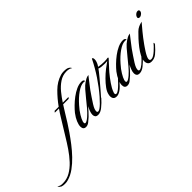

<svg xmlns="http://www.w3.org/2000/svg" viewBox="-430 -1055 1828 1828"><g transform="rotate(-45 484.0 -141.5)"><path d="M-317 242Q-339 242 -357 236Q-365 232 -373.5 225Q-382 218 -385 207Q-374 216 -360 220.5Q-346 225 -326 224Q-273 224 -226.5 197.5Q-180 171 -139 127Q-98 83 -62 30Q-26 -23 6 -76.5Q38 -130 66 -174Q85 -204 105.5 -238Q126 -272 150 -306H94L105 -320H160Q207 -386 263.5 -442Q320 -498 390 -519Q407 -525 436 -525Q448 -525 460 -523.5Q472 -522 482 -518Q491 -514 499 -507Q507 -500 511 -489Q490 -506 451 -506Q399 -506 355.5 -477Q312 -448 277.5 -405.5Q243 -363 215 -320H292L281 -306H206Q184 -273 162.5 -237Q141 -201 110 -152Q89 -119 58.5 -74.5Q28 -30 -9 18Q-46 66 -88 110Q-130 154 -176 187.5Q-222 221 -270 235Q-289 242 -317 242Z M209 1Q172 1 172 -41Q172 -65 186 -98.5Q200 -132 228 -169Q248 -194 277 -222.5Q306 -251 340.5 -277Q375 -303 411 -319.5Q447 -336 481 -336Q496 -336 502 -331.5Q508 -327 510 -322Q512 -318 510.5 -316Q509 -314 507 -315Q503 -317 491 -317Q455 -317 405.5 -282.5Q356 -248 308 -193Q274 -155 252 -118.5Q230 -82 223 -58Q221 -50 221 -44Q221 -30 232 -30Q239 -30 251 -36.5Q263 -43 282 -59Q312 -85 341.5 -120Q371 -155 400 -191.5Q429 -228 456.5 -259Q484 -290 509 -306Q541 -327 553.5 -330Q566 -333 574 -334Q569 -328 552 -306Q535 -284 516 -259.5Q497 -235 485 -219Q467 -193 446.5 -163Q426 -133 409.5 -106.5Q393 -80 387 -63Q382 -46 382 -38Q382 -22 395 -22Q404 -22 416.5 -29.5Q429 -37 442 -47Q459 -61 474 -76.5Q489 -92 505 -111Q509 -111 509 -105Q509 -96 505 -91Q492 -76 473.5 -58Q455 -40 437 -26Q424 -15 407 -7Q390 1 374 1Q351 1 342 -10Q333 -21 333 -38Q333 -58 342 -81.5Q351 -105 362 -126Q349 -110 329 -87.5Q309 -65 293 -50Q271 -30 251 -14.5Q231 1 209 1Z M622 2Q597 2 586.5 -11Q576 -24 576 -43Q576 -55 579 -67Q585 -97 609 -130Q633 -163 666 -196Q699 -229 733.5 -256Q768 -283 795 -301Q783 -299 764 -299Q742 -299 718 -301.5Q694 -304 685 -310Q681 -303 665.5 -283.5Q650 -264 627.5 -237Q605 -210 581 -182Q557 -154 536 -129.5Q515 -105 502 -91Q489 -76 466.5 -55.5Q444 -35 421.5 -19Q399 -3 384 -3Q377 -3 375.5 -6Q374 -9 374 -10Q390 -10 421.5 -32.5Q453 -55 502 -111Q561 -179 613.5 -257.5Q666 -336 708 -421H709Q722 -421 722 -396Q722 -373 706 -342Q702 -335 694 -323Q714 -319 734 -317.5Q754 -316 771 -316Q785 -316 797 -317Q809 -318 816 -320Q825 -320 825.5 -316.5Q826 -313 824 -311Q820 -307 807.5 -293Q795 -279 779.5 -262.5Q764 -246 751 -231.5Q738 -217 732 -210Q701 -173 670.5 -129Q640 -85 628 -50Q624 -41 624 -33Q624 -19 637 -19Q651 -19 672 -35.5Q693 -52 714.5 -74Q736 -96 749 -111Q753 -111 753 -105Q753 -96 749 -91Q703 -37 674.5 -17.5Q646 2 622 2Z M767 1Q730 1 730 -41Q730 -65 744 -98.5Q758 -132 786 -169Q806 -194 835 -222.5Q864 -251 898.5 -277Q933 -303 969 -319.5Q1005 -336 1039 -336Q1054 -336 1060 -331.5Q1066 -327 1068 -322Q1070 -318 1068.5 -316Q1067 -314 1065 -315Q1061 -317 1049 -317Q1013 -317 963.5 -282.5Q914 -248 866 -193Q832 -155 810 -118.5Q788 -82 781 -58Q779 -50 779 -44Q779 -30 790 -30Q797 -30 809 -36.5Q821 -43 840 -59Q870 -85 899.5 -120Q929 -155 958 -191.5Q987 -228 1014.5 -259Q1042 -290 1067 -306Q1099 -327 1111.5 -330Q1124 -333 1132 -334Q1127 -328 1110 -306Q1093 -284 1074 -259.5Q1055 -235 1043 -219Q1025 -193 1004.5 -163Q984 -133 967.5 -106.5Q951 -80 945 -63Q940 -46 940 -38Q940 -22 953 -22Q962 -22 974.5 -29.5Q987 -37 1000 -47Q1017 -61 1032 -76.5Q1047 -92 1063 -111Q1067 -111 1067 -105Q1067 -96 1063 -91Q1050 -76 1031.5 -58Q1013 -40 995 -26Q982 -15 965 -7Q948 1 932 1Q909 1 900 -10Q891 -21 891 -38Q891 -58 900 -81.5Q909 -105 920 -126Q907 -110 887 -87.5Q867 -65 851 -50Q829 -30 809 -14.5Q789 1 767 1Z M1309 -376Q1289 -376 1289 -392Q1289 -397 1292 -403Q1297 -415 1309.5 -424.5Q1322 -434 1334 -434Q1353 -434 1353 -418Q1353 -403 1339 -390Q1325 -377 1309 -376ZM1092 2Q1065 2 1053.5 -12.5Q1042 -27 1042 -49Q1042 -78 1059.5 -111.5Q1077 -145 1103 -178.5Q1129 -212 1156 -241.5Q1183 -271 1203 -290Q1222 -309 1242 -318Q1262 -327 1276.5 -330.5Q1291 -334 1291 -334Q1269 -309 1231 -263Q1193 -217 1156 -165Q1153 -161 1142 -145Q1131 -129 1117.5 -108Q1104 -87 1094.5 -67Q1085 -47 1085 -35Q1085 -16 1105 -16Q1120 -16 1137.5 -27Q1155 -38 1173 -54Q1191 -70 1205.5 -85.5Q1220 -101 1228 -111Q1232 -111 1232 -105Q1232 -96 1228 -91Q1190 -47 1159.5 -22.5Q1129 2 1092 2Z"/></g></svg>

Font: Luxurious Script
Style: Regular
Weight: 400
Designer: Robert E. Leuschke
Foundry: Robert E. Leuschke
Version: Version 1.010; ttfautohint (v1.8.3)